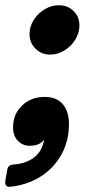

<svg xmlns="http://www.w3.org/2000/svg" viewBox="-73 -547 324 735"><path d="M40 -417Q40 -445 56 -470.5Q72 -496 98 -511.5Q124 -527 152 -527Q186 -527 208.5 -505Q231 -483 231 -450Q231 -421 215 -395Q199 -369 173 -353.5Q147 -338 119 -338Q85 -338 62.5 -361Q40 -384 40 -417ZM-38 168Q-46 168 -50 162.5Q-54 157 -53 147L-45 102Q-42 85 -24 83Q25 80 56.5 56.5Q88 33 96 -12Q85 1 71.5 6Q58 11 40 11Q14 11 -4.5 -8Q-23 -27 -23 -59Q-23 -110 11.5 -143Q46 -176 98 -176Q144 -176 167.5 -148Q191 -120 191 -72Q191 -8 162.5 44Q134 96 83 128.5Q32 161 -34 168Z"/></svg>

Font: Open Sauce Two Black Italic
Style: Regular
Weight: 900
Italic angle: -10°
Designer: Alfredo Marco Pradil
Foundry: Creative Sauce Fz LLC
Version: Version 1.477